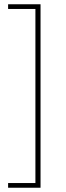

<svg xmlns="http://www.w3.org/2000/svg" viewBox="-20 -728 310 900"><path d="M18 152H170V-708H18V-686H146V130H18V152Z"/></svg>

Font: Assistant ExtraLight
Style: Regular
Weight: 275
Designer: Hebrew By Ben Nathan, Latin by Paul Hunt
Version: Version 2.001;PS 002.001;hotconv 1.0.88;makeotf.lib2.5.64775